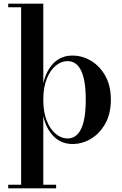

<svg xmlns="http://www.w3.org/2000/svg" viewBox="-20 -770 660 1040"><path d="M24.5 250V230.5H94.5V-730.5H24.5V-750H214.5V-318.5Q230.5 -388.5 271.2 -428.8Q312 -469 373 -469Q426 -469 473.5 -440.5Q521 -412 550.8 -358.5Q580.5 -305 580.5 -230Q580.5 -155 550.8 -101.2Q521 -47.5 473.5 -18.8Q426 10 373 10Q312.5 10 271.5 -30.5Q230.5 -71 214.5 -141V230.5H284V250ZM345.5 -20Q444.5 -20 444.5 -230Q444.5 -439 345.5 -439Q312.5 -439 282.5 -414.8Q252.5 -390.5 233.5 -344Q214.5 -297.5 214.5 -230Q214.5 -162.5 233.5 -115.5Q252.5 -68.5 282.5 -44.2Q312.5 -20 345.5 -20Z"/></svg>

Font: Bodoni Moda SemiBold
Style: Regular
Weight: 600
Designer: Owen Earl
Foundry: indestructible type
Version: Version 2.005; ttfautohint (v1.8.4.7-5d5b)